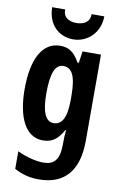

<svg xmlns="http://www.w3.org/2000/svg" viewBox="-107 -830 715 1129"><g transform="rotate(10 250.5 -265.5)"><path d="M421 -771H345C347 -721 306 -704 265 -704C224 -704 185 -723 188 -771H110C111 -664 181 -606 264 -606C347 -606 421 -672 421 -771ZM197 -556C91 -556 34 -450 34 -269C34 -98 89 10 191 10C237 10 276 -7 312 -73H316C313 -51 312 -22 312 5V12C312 107 279 138 216 138C179 138 120 126 61 98V203C109 229 155 240 207 240C365 240 441 142 441 -31V-546H331L321 -476H313C279 -539 242 -556 197 -556ZM235 -442C285 -442 312 -399 312 -276V-253C312 -142 283 -101 236 -101C187 -101 164 -156 164 -268C164 -387 187 -442 235 -442Z"/></g></svg>

Font: Noto Sans Gurmukhi ExtraCondensed
Style: Bold
Weight: 700
Width: 2
Designer: Jelle Bosma - Monotype Design Team
Foundry: Monotype Imaging Inc.
Version: Version 2.004